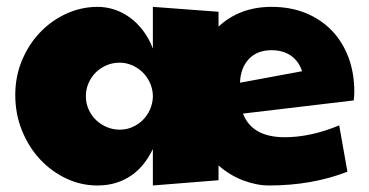

<svg xmlns="http://www.w3.org/2000/svg" viewBox="-20 -536 1096 571"><path d="M1013.2 -25.4Q908.2 15.6 779.8 15.6Q761.2 15.6 741.9 11.7Q722.7 7.8 703.1 0.5Q683.6 -6.8 665 -18.1Q646.5 -29.3 629.9 -43.9V0L434.6 15.6V-92.8Q422.9 -68.4 407 -48.3Q391.1 -28.3 370.6 -14.2Q350.1 0 325 7.8Q299.8 15.6 269.5 15.6Q220.7 15.6 176.5 -5.4Q132.3 -26.4 98.6 -62.7Q64.9 -99.1 45.2 -148.2Q25.4 -197.3 25.4 -253.4Q25.4 -309.1 45.7 -357.2Q65.9 -405.3 99.9 -440.4Q133.8 -475.6 178 -495.6Q222.2 -515.6 270.5 -515.6Q295.4 -515.6 319.6 -507.8Q343.8 -500 365.5 -484.4Q387.2 -468.8 405 -445.6Q422.9 -422.4 434.6 -391.6V-515.6L629.9 -501V-457Q693.4 -515.6 787.6 -515.6Q843.8 -515.6 889.2 -497.1Q934.6 -478.5 966.8 -445.1Q999 -411.6 1016.4 -365.2Q1033.7 -318.8 1033.7 -262.7Q1033.7 -255.9 1033.2 -249.5Q1032.7 -243.2 1031.7 -237.3L702.6 -198.2Q729.5 -127.9 826.7 -127.9Q903.8 -127.9 988.8 -163.1ZM434.6 -253.9Q433.6 -273.4 425.3 -291Q417 -308.6 403.6 -321.5Q390.1 -334.5 372.6 -342Q355 -349.6 335.9 -349.6Q314.5 -349.6 296.1 -341.6Q277.8 -333.5 264.4 -320.1Q251 -306.6 243.2 -288.6Q235.4 -270.5 235.4 -250Q235.4 -228.5 243.7 -210.2Q252 -191.9 265.9 -178.7Q279.8 -165.5 297.9 -158Q315.9 -150.4 335.9 -150.4Q356.4 -150.4 374 -158.2Q391.6 -166 404.8 -179.2Q418 -192.4 425.8 -209.7Q433.6 -227.1 434.6 -246.1ZM878.4 -324.2Q868.7 -354 845.2 -370.4Q821.8 -386.7 787.6 -386.7Q744.6 -386.7 720 -360.4Q695.3 -334 693.8 -290Z"/></svg>

Font: Paytone One
Style: Regular
Weight: 400
Designer: vernon adams
Foundry: vernon adams
Version: 1.000